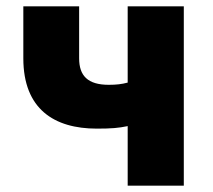

<svg xmlns="http://www.w3.org/2000/svg" viewBox="-20 -589 675 609"><path d="M385 0H563V-569H385V-327C366 -322 349 -320 325 -320C258 -320 231 -349 231 -404V-569H54V-404C54 -243 152 -181 287 -181C334 -181 356 -183 385 -189Z"/></svg>

Font: Noto Sans CJK TC Black
Style: Regular
Weight: 900
Designer: Ryoko NISHIZUKA 西塚涼子 (kana, bopomofo & ideographs); Paul D. Hunt (Latin, Greek & Cyrillic); Sandoll Communications 산돌커뮤니
Foundry: Adobe
Version: Version 2.004;hotconv 1.0.118;makeotfexe 2.5.65603